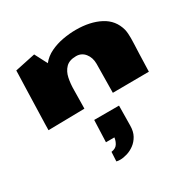

<svg xmlns="http://www.w3.org/2000/svg" viewBox="-199 -705 1338 1338"><g transform="rotate(-30 470.0 -36.5)"><path d="M64 4.9Q64 -7.3 64.9 -45.4Q65.9 -83.5 67.6 -135.7Q69.3 -188 70.8 -243.9Q72.3 -299.8 74 -349.4Q75.7 -398.9 76.7 -431.4Q77.6 -463.9 77.6 -467.8L241.2 -502.4L293.5 -401.9Q324.2 -440.9 371.3 -463.6Q418.5 -486.3 472.4 -496.1Q526.4 -505.9 577.6 -505.9Q692.4 -505.9 772.5 -463.9Q852.5 -421.9 876 -334.5Q879.9 -317.4 881.1 -299.3Q882.3 -281.2 882.3 -263.7Q882.3 -245.6 881.1 -217.8Q879.9 -189.9 877.9 -138.7Q876 -87.4 873.5 1.5L582.5 3.4L585.4 -229Q585.4 -278.8 558.3 -312.5Q531.2 -346.2 487.8 -346.2Q433.1 -346.2 405 -317.6Q377 -289.1 367.4 -243.9Q357.9 -198.7 357.9 -147.9Q357.9 -134.8 357.4 -110.6Q356.9 -86.4 356.7 -61Q356.4 -35.6 356 -17.8Q355.5 0 355.5 0ZM394.5 433.1Q377 433.1 364.7 429.7L368.7 355Q404.3 350.1 418.7 327.6Q433.1 305.2 436.5 277.8H368.7L375.5 102.1H575.2L573.2 262.7Q572.8 309.1 554.7 341.6Q536.6 374 509 394.3Q481.4 414.6 450.9 423.8Q420.4 433.1 394.5 433.1Z"/></g></svg>

Font: Seymour One
Style: Regular
Weight: 400
Designer: Vernon Adams
Foundry: Vernon Adams
Version: Version 1.100; ttfautohint (v1.8.4.7-5d5b);gftools[0.9.33]